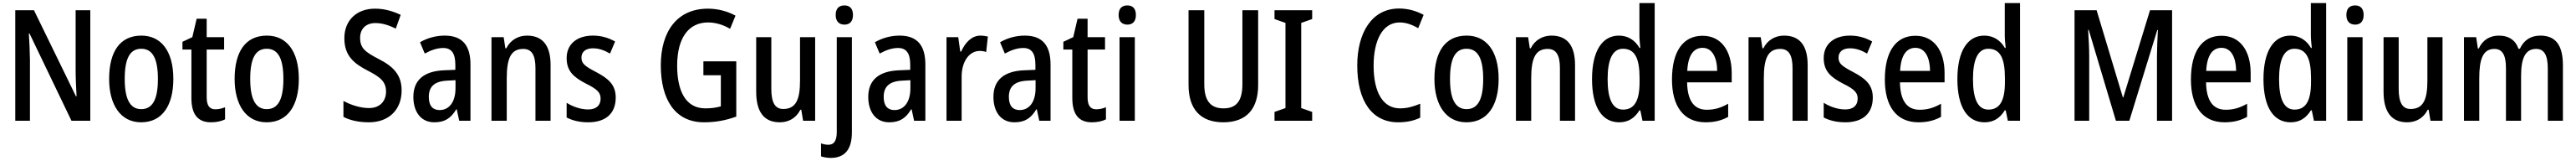

<svg xmlns="http://www.w3.org/2000/svg" viewBox="-20 -780 16691 1040"><path d="M565 0V-714H470V-324C470 -275 473 -219 476 -158H472L200 -714H79V0H174V-395C173 -447 171 -502 167 -564H171L443 0Z M1103 -270C1103 -452 1022 -550 896 -550C757 -550 687 -446 687 -270C687 -102 762 10 894 10C1034 10 1103 -103 1103 -270ZM788 -270C788 -399 820 -465 895 -465C970 -465 1003 -399 1003 -270C1003 -141 970 -75 895 -75C821 -75 788 -143 788 -270Z M1375 -74C1336 -74 1319 -100 1319 -152V-460H1432V-540H1319V-659H1254L1226 -540L1162 -510V-460H1220V-147C1220 -36 1266 10 1347 10C1382 10 1415 3 1438 -9V-87C1418 -79 1396 -74 1375 -74Z M1916 -270C1916 -452 1835 -550 1709 -550C1570 -550 1500 -446 1500 -270C1500 -102 1575 10 1707 10C1847 10 1916 -103 1916 -270ZM1601 -270C1601 -399 1633 -465 1708 -465C1783 -465 1816 -399 1816 -270C1816 -141 1783 -75 1708 -75C1634 -75 1601 -143 1601 -270Z M2582 -196C2582 -294 2531 -350 2431 -400C2345 -445 2313 -469 2313 -536C2313 -592 2349 -631 2412 -631C2454 -631 2496 -619 2544 -595L2576 -684C2525 -708 2470 -724 2411 -724C2290 -725 2210 -647 2211 -532C2211 -416 2278 -368 2360 -325C2445 -282 2481 -252 2481 -188C2481 -129 2443 -82 2371 -82C2316 -82 2255 -101 2205 -128V-25C2251 -1 2309 10 2370 10C2498 10 2582 -70 2582 -196Z M2861 -550C2803 -550 2747 -534 2701 -507L2732 -434C2774 -457 2813 -470 2851 -470C2905 -470 2930 -436 2930 -361V-329L2858 -326C2727 -321 2658 -263 2658 -154C2658 -60 2705 10 2794 10C2862 10 2902 -17 2936 -74H2939L2955 0H3028V-363C3028 -486 2976 -550 2861 -550ZM2877 -259 2931 -262V-210C2931 -120 2889 -69 2828 -69C2785 -69 2758 -95 2758 -154C2758 -219 2793 -255 2877 -259Z M3394 -550C3338 -550 3287 -522 3260 -468H3254L3243 -540H3164V0H3263V-274C3263 -405 3291 -464 3370 -464C3426 -464 3449 -422 3449 -340V0H3547V-360C3547 -489 3493 -550 3394 -550Z M3969 -150C3969 -235 3918 -274 3843 -314C3768 -353 3747 -370 3747 -408C3747 -445 3774 -468 3821 -468C3862 -468 3897 -454 3932 -434L3965 -512C3920 -537 3874 -550 3821 -550C3718 -550 3651 -495 3651 -405C3651 -320 3697 -281 3776 -240C3854 -202 3871 -179 3871 -143C3871 -100 3844 -73 3790 -73C3740 -73 3687 -93 3651 -116V-21C3688 -2 3733 10 3791 10C3902 10 3969 -45 3969 -150Z M4537 -384V-294H4650V-93C4621 -85 4592 -80 4550 -80C4419 -80 4367 -197 4367 -356C4367 -536 4442 -635 4567 -635C4618 -635 4667 -619 4710 -594L4745 -679C4693 -707 4632 -724 4566 -724C4367 -724 4261 -577 4261 -358C4261 -139 4352 10 4541 10C4618 10 4684 -3 4750 -27V-384Z M5261 -540H5163V-259C5163 -138 5137 -76 5054 -76C5001 -76 4977 -118 4977 -207V-540H4879V-188C4879 -61 4927 10 5032 10C5089 10 5138 -17 5165 -71H5171L5183 0H5261Z M5394 -683C5394 -642 5416 -621 5451 -621C5485 -621 5506 -642 5506 -683C5506 -724 5486 -745 5451 -745C5415 -745 5394 -725 5394 -683ZM5364 240C5454 239 5499 184 5499 75V-540H5401V73C5401 131 5382 155 5347 155C5330 155 5315 152 5299 146V230C5317 236 5339 240 5364 240Z M5808 -550C5750 -550 5694 -534 5648 -507L5679 -434C5721 -457 5760 -470 5798 -470C5852 -470 5877 -436 5877 -361V-329L5805 -326C5674 -321 5605 -263 5605 -154C5605 -60 5652 10 5741 10C5809 10 5849 -17 5883 -74H5886L5902 0H5975V-363C5975 -486 5923 -550 5808 -550ZM5824 -259 5878 -262V-210C5878 -120 5836 -69 5775 -69C5732 -69 5705 -95 5705 -154C5705 -219 5740 -255 5824 -259Z M6332 -550C6275 -550 6233 -505 6207 -447H6201L6188 -540H6112V0H6210V-281C6209 -382 6259 -451 6327 -451C6340 -451 6357 -449 6369 -444L6380 -544C6364 -548 6347 -550 6332 -550Z M6619 -550C6561 -550 6505 -534 6459 -507L6490 -434C6532 -457 6571 -470 6609 -470C6663 -470 6688 -436 6688 -361V-329L6616 -326C6485 -321 6416 -263 6416 -154C6416 -60 6463 10 6552 10C6620 10 6660 -17 6694 -74H6697L6713 0H6786V-363C6786 -486 6734 -550 6619 -550ZM6635 -259 6689 -262V-210C6689 -120 6647 -69 6586 -69C6543 -69 6516 -95 6516 -154C6516 -219 6551 -255 6635 -259Z M7082 -74C7043 -74 7026 -100 7026 -152V-460H7139V-540H7026V-659H6961L6933 -540L6869 -510V-460H6927V-147C6927 -36 6973 10 7054 10C7089 10 7122 3 7145 -9V-87C7125 -79 7103 -74 7082 -74Z M7284 -745C7248 -745 7227 -725 7227 -683C7227 -642 7249 -621 7284 -621C7318 -621 7339 -642 7339 -683C7339 -724 7319 -745 7284 -745ZM7332 -540H7233V0H7332Z M8131 -231V-714H8029V-237C8029 -128 7990 -80 7907 -80C7825 -80 7782 -126 7782 -236V-714H7680V-231C7680 -74 7759 10 7905 10C8055 10 8131 -76 8131 -231Z M8481 0V-57L8410 -82V-632L8481 -657V-714H8237V-657L8308 -632V-82L8237 -57V0Z M9048 -635C9091 -635 9131 -619 9168 -598L9203 -684C9155 -710 9101 -725 9044 -725C8866 -725 8773 -566 8773 -357C8773 -128 8868 10 9038 10C9095 10 9140 0 9181 -20V-110C9138 -92 9096 -80 9050 -80C8940 -80 8879 -183 8879 -356C8879 -514 8934 -635 9048 -635Z M9689 -270C9689 -452 9608 -550 9482 -550C9343 -550 9273 -446 9273 -270C9273 -102 9348 10 9480 10C9620 10 9689 -103 9689 -270ZM9374 -270C9374 -399 9406 -465 9481 -465C9556 -465 9589 -399 9589 -270C9589 -141 9556 -75 9481 -75C9407 -75 9374 -143 9374 -270Z M10031 -550C9975 -550 9924 -522 9897 -468H9891L9880 -540H9801V0H9900V-274C9900 -405 9928 -464 10007 -464C10063 -464 10086 -422 10086 -340V0H10184V-360C10184 -489 10130 -550 10031 -550Z M10470 10C10531 10 10571 -19 10601 -67H10607L10621 0H10700V-760H10601V-552C10601 -528 10604 -499 10607 -470H10602C10573 -520 10527 -550 10468 -550C10360 -550 10294 -450 10294 -269C10294 -88 10359 10 10470 10ZM10495 -72C10427 -72 10395 -140 10395 -269C10395 -395 10427 -465 10494 -465C10572 -465 10602 -403 10602 -275V-249C10602 -130 10569 -72 10495 -72Z M11010 -549C10884 -549 10812 -448 10812 -266C10812 -99 10883 10 11030 10C11086 10 11132 -1 11176 -25V-110C11129 -83 11087 -71 11037 -71C10955 -71 10912 -130 10910 -248H11199V-308C11199 -450 11132 -549 11010 -549ZM11010 -471C11074 -471 11104 -407 11105 -322H10911C10916 -423 10952 -471 11010 -471Z M11538 -550C11482 -550 11431 -522 11404 -468H11398L11387 -540H11308V0H11407V-274C11407 -405 11435 -464 11514 -464C11570 -464 11593 -422 11593 -340V0H11691V-360C11691 -489 11637 -550 11538 -550Z M12113 -150C12113 -235 12062 -274 11987 -314C11912 -353 11891 -370 11891 -408C11891 -445 11918 -468 11965 -468C12006 -468 12041 -454 12076 -434L12109 -512C12064 -537 12018 -550 11965 -550C11862 -550 11795 -495 11795 -405C11795 -320 11841 -281 11920 -240C11998 -202 12015 -179 12015 -143C12015 -100 11988 -73 11934 -73C11884 -73 11831 -93 11795 -116V-21C11832 -2 11877 10 11935 10C12046 10 12113 -45 12113 -150Z M12389 -549C12263 -549 12191 -448 12191 -266C12191 -99 12262 10 12409 10C12465 10 12511 -1 12555 -25V-110C12508 -83 12466 -71 12416 -71C12334 -71 12291 -130 12289 -248H12578V-308C12578 -450 12511 -549 12389 -549ZM12389 -471C12453 -471 12483 -407 12484 -322H12290C12295 -423 12331 -471 12389 -471Z M12837 10C12898 10 12938 -19 12968 -67H12974L12988 0H13067V-760H12968V-552C12968 -528 12971 -499 12974 -470H12969C12940 -520 12894 -550 12835 -550C12727 -550 12661 -450 12661 -269C12661 -88 12726 10 12837 10ZM12862 -72C12794 -72 12762 -140 12762 -269C12762 -395 12794 -465 12861 -465C12939 -465 12969 -403 12969 -275V-249C12969 -130 12936 -72 12862 -72Z M13688 0H13775L13956 -586H13960C13957 -528 13954 -463 13954 -419V0H14052V-714H13909L13736 -151H13733L13563 -714H13420V0H13515V-418C13515 -461 13512 -528 13508 -587H13512Z M14372 -549C14246 -549 14174 -448 14174 -266C14174 -99 14245 10 14392 10C14448 10 14494 -1 14538 -25V-110C14491 -83 14449 -71 14399 -71C14317 -71 14274 -130 14272 -248H14561V-308C14561 -450 14494 -549 14372 -549ZM14372 -471C14436 -471 14466 -407 14467 -322H14273C14278 -423 14314 -471 14372 -471Z M14820 10C14881 10 14921 -19 14951 -67H14957L14971 0H15050V-760H14951V-552C14951 -528 14954 -499 14957 -470H14952C14923 -520 14877 -550 14818 -550C14710 -550 14644 -450 14644 -269C14644 -88 14709 10 14820 10ZM14845 -72C14777 -72 14745 -140 14745 -269C14745 -395 14777 -465 14844 -465C14922 -465 14952 -403 14952 -275V-249C14952 -130 14919 -72 14845 -72Z M15238 -745C15202 -745 15181 -725 15181 -683C15181 -642 15203 -621 15238 -621C15272 -621 15293 -642 15293 -683C15293 -724 15273 -745 15238 -745ZM15286 -540H15187V0H15286Z M15804 -540H15706V-259C15706 -138 15680 -76 15597 -76C15544 -76 15520 -118 15520 -207V-540H15422V-188C15422 -61 15470 10 15575 10C15632 10 15681 -17 15708 -71H15714L15726 0H15804Z M16438 -550C16378 -550 16332 -523 16305 -465H16296C16279 -517 16236 -550 16169 -550C16113 -550 16065 -524 16039 -467H16033L16022 -540H15943V0H16042V-274C16042 -392 16063 -464 16140 -464C16191 -464 16215 -426 16215 -340V0H16313V-290C16313 -404 16340 -464 16411 -464C16462 -464 16486 -424 16486 -338V0H16584V-357C16584 -488 16537 -550 16438 -550Z"/></svg>

Font: Noto Sans Gujarati UI Condensed Medium
Style: Regular
Weight: 500
Width: 3
Designer: Jelle Bosma - Monotype Design Team, Universal Thirst
Foundry: Monotype Imaging Inc.
Version: Version 2.106